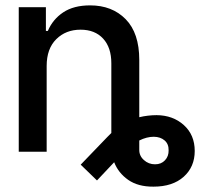

<svg xmlns="http://www.w3.org/2000/svg" viewBox="-20 -573 769 725"><path d="M156.2 -323.7V0H50.8V-545.9H153.3V-456.1H160.6Q179.2 -500 218.8 -526.4Q258.3 -552.7 320.3 -552.7Q403.3 -552.7 454.6 -500.5Q505.9 -448.2 505.9 -346.7V-130.4Q522 -134.3 538.6 -136.2Q555.2 -138.2 571.3 -138.2Q633.3 -137.7 674.3 -100.6Q715.3 -63.5 715.3 -2.9Q715.3 57.1 673.6 94.5Q631.8 131.8 559.6 131.8Q501.5 132.3 464.1 106.2Q426.8 80.1 411.1 39.6L346.2 108.4L284.7 48.8L385.3 -55.7Q392.6 -63.5 400.4 -70.8V-334Q400.4 -393.6 369.4 -427.2Q338.4 -460.9 284.2 -460.9Q228.5 -460.9 192.4 -425Q156.2 -389.2 156.2 -323.7ZM505.9 -7.8Q505.4 15.1 523.2 31.2Q541 47.4 565.4 47.4Q588.9 47.4 603 32.2Q617.2 17.1 616.7 -5.4Q617.2 -29.3 601.6 -42.7Q585.9 -56.2 561 -56.6Q534.2 -56.6 505.9 -42.5Z"/></svg>

Font: Inter Tight Medium
Style: Regular
Weight: 500
Designer: Rasmus Andersson
Foundry: rsms
Version: Version 3.004; ttfautohint (v1.8.4.7-5d5b)